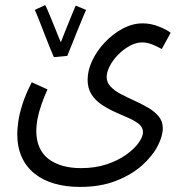

<svg xmlns="http://www.w3.org/2000/svg" viewBox="-20 -506 692 756"><path d="M48 22Q48 2 52 -27.5Q56 -57 68.5 -96Q81 -135 105 -182L167 -154Q153 -123 143 -94Q133 -65 128 -39.5Q123 -14 123 10Q123 46 135 73.5Q147 101 170 119Q193 137 225.5 146.5Q258 156 299 156Q355 156 400 141Q445 126 477 103Q509 80 526 56Q543 32 543 14Q543 -4 527.5 -17Q512 -30 487 -41Q462 -52 434 -64.5Q406 -77 381 -93.5Q356 -110 340.5 -134Q325 -158 325 -192Q325 -229 343.5 -268Q362 -307 393.5 -340Q425 -373 463.5 -393.5Q502 -414 542 -414Q574 -414 605.5 -401.5Q637 -389 652 -377L617 -313Q601 -322 580.5 -330.5Q560 -339 540 -339Q515 -339 490 -325Q465 -311 444.5 -290Q424 -269 412 -245.5Q400 -222 400 -203Q400 -181 416 -164.5Q432 -148 457 -135Q482 -122 510.5 -109Q539 -96 564 -81.5Q589 -67 605 -47.5Q621 -28 621 -1Q621 30 600.5 69.5Q580 109 539 145.5Q498 182 437 206Q376 230 295 230Q240 230 194.5 217Q149 204 116 177.5Q83 151 65.5 112Q48 73 48 22ZM192 -281Q186 -295 176 -319.5Q166 -344 155 -372.5Q144 -401 134 -426.5Q124 -452 117 -467L158 -486Q163 -477 172 -455.5Q181 -434 191.5 -408Q202 -382 211.5 -358.5Q221 -335 227 -322L245 -286ZM245 -286 205 -301Q211 -317 221.5 -344.5Q232 -372 244 -401.5Q256 -431 265.5 -454Q275 -477 278 -484L319 -467Q315 -458 305 -434.5Q295 -411 283.5 -382Q272 -353 261.5 -327Q251 -301 245 -286Z"/></svg>

Font: Noto Sans Arabic ExtraCondensed
Style: Regular
Weight: 400
Width: 2
Designer: Monotype Design Team, Nadine Chahine, Nizar Qandah and Khaled Hosny
Foundry: Monotype Imaging Inc.
Version: Version 2.012